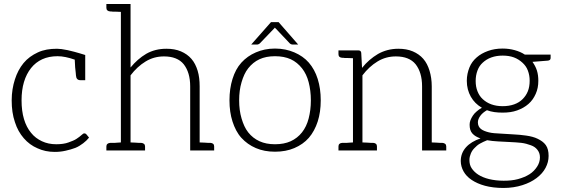

<svg xmlns="http://www.w3.org/2000/svg" viewBox="-20 -747 2793 953"><path d="M409 -80C407 -83 403 -85 399 -85C395 -85 391 -83 385 -77C379 -71 370 -65 360 -58C350 -51 336 -46 320 -40C304 -34 283 -31 259 -31C233 -31 209 -36 188 -46C167 -56 149 -69 134 -88C119 -106 107 -129 99 -156C91 -183 87 -214 87 -249C87 -283 91 -313 99 -340C107 -367 119 -390 134 -409C149 -428 168 -443 190 -453C212 -463 237 -468 266 -468C291 -468 319 -462 351 -451C352 -438 352 -425 353 -413C354 -401 355 -392 356 -385C357 -378 357 -374 357 -373C358 -357 365 -349 379 -349H403V-474L377 -482C360 -487 339 -493 316 -498C293 -503 275 -505 263 -505C227 -505 196 -500 168 -487C140 -474 116 -457 97 -434C78 -411 64 -384 54 -353C44 -322 38 -287 38 -249C38 -209 43 -173 54 -141C64 -109 79 -83 98 -61C117 -39 140 -22 166 -11C192 1 220 7 252 7C271 7 289 5 306 1C323 -3 339 -7 354 -13C369 -19 381 -27 393 -36C405 -45 414 -54 422 -64Z M1024 -38H1018H1011C1008 -38 1003 -39 996 -39C989 -39 980 -40 971 -40V-318C971 -347 968 -373 961 -396C954 -419 944 -439 930 -455C916 -471 899 -483 878 -492C857 -501 833 -505 806 -505C769 -505 736 -497 706 -480C677 -463 651 -440 628 -412V-727H580H508V-708C508 -697 515 -691 528 -690H533C535 -690 538 -689 541 -689H556C563 -689 571 -688 580 -688V-40C569 -40 559 -38 551 -38H534H528C515 -37 508 -31 508 -20V0H580H628H700V-20C700 -31 693 -37 680 -38H675H667C664 -38 659 -39 652 -39C645 -39 637 -40 628 -40V-373C650 -402 675 -425 703 -442C731 -459 761 -467 794 -467C838 -467 871 -454 892 -428C913 -401 924 -365 924 -318V0H971H1043V-20C1043 -31 1037 -37 1024 -38Z M1345 -506C1309 -506 1278 -499 1250 -487C1222 -475 1198 -458 1178 -436C1158 -414 1144 -387 1134 -355C1124 -323 1119 -288 1119 -249C1119 -210 1124 -175 1134 -144C1144 -113 1158 -85 1178 -63C1198 -41 1222 -24 1250 -12C1278 0 1309 6 1345 6C1381 6 1413 0 1441 -12C1469 -24 1494 -41 1513 -63C1532 -85 1547 -113 1557 -144C1567 -175 1572 -210 1572 -249C1572 -288 1567 -323 1557 -355C1547 -387 1532 -414 1513 -436C1494 -458 1469 -475 1441 -487C1413 -499 1381 -506 1345 -506ZM1345 -31C1315 -31 1290 -36 1268 -46C1246 -56 1227 -71 1212 -90C1197 -109 1187 -132 1179 -159C1171 -186 1167 -216 1167 -249C1167 -282 1171 -312 1179 -339C1187 -366 1197 -389 1212 -408C1227 -427 1246 -443 1268 -453C1290 -463 1315 -468 1345 -468C1375 -468 1401 -463 1423 -453C1445 -443 1464 -427 1479 -408C1494 -389 1505 -366 1512 -339C1519 -312 1523 -282 1523 -249C1523 -216 1519 -186 1512 -159C1505 -132 1494 -109 1479 -90C1464 -71 1445 -56 1423 -46C1401 -36 1375 -31 1345 -31ZM1460 -526 1363 -637H1325L1227 -526H1257C1260 -526 1262 -527 1264 -528C1266 -529 1267 -530 1269 -531L1340 -605L1342 -607C1343 -608 1344 -609 1344 -610C1346 -608 1347 -606 1349 -605L1419 -531C1422 -528 1427 -526 1431 -526Z M2175 -38H2170H2162C2159 -38 2154 -39 2147 -39C2140 -39 2132 -40 2123 -40V-318C2123 -347 2119 -373 2112 -396C2105 -419 2095 -439 2081 -455C2067 -471 2050 -483 2029 -492C2008 -501 1984 -505 1957 -505C1920 -505 1886 -496 1856 -479C1826 -461 1800 -439 1777 -410L1773 -485C1772 -493 1767 -497 1758 -497H1732H1660V-478C1660 -467 1666 -461 1679 -460H1685C1687 -460 1689 -459 1692 -459H1707C1714 -459 1723 -458 1732 -458V-40C1720 -40 1710 -38 1702 -38H1686H1679C1666 -37 1660 -31 1660 -20V0H1732H1779H1851V-20C1851 -31 1845 -37 1832 -38H1826H1819C1816 -38 1811 -39 1804 -39C1797 -39 1788 -40 1779 -40V-373C1801 -402 1826 -425 1854 -442C1882 -459 1912 -467 1945 -467C1989 -467 2022 -454 2043 -428C2064 -401 2075 -365 2075 -318V0H2123H2195V-20C2195 -31 2188 -37 2175 -38Z M2475 -506C2448 -506 2424 -502 2402 -494C2380 -486 2362 -476 2346 -462C2330 -448 2318 -432 2310 -412C2302 -392 2297 -370 2297 -346C2297 -316 2304 -290 2317 -267C2330 -244 2348 -226 2372 -212C2362 -207 2354 -201 2346 -194C2338 -187 2332 -181 2327 -173C2322 -165 2318 -158 2315 -150C2312 -142 2311 -135 2311 -128C2311 -109 2315 -95 2325 -84C2335 -73 2348 -66 2365 -60C2335 -50 2310 -35 2293 -16C2276 3 2267 26 2267 52C2267 70 2272 88 2281 104C2290 120 2303 134 2321 146C2339 158 2361 168 2387 175C2413 182 2444 186 2479 186C2513 186 2545 181 2573 172C2601 163 2623 152 2643 137C2663 122 2678 105 2688 86C2698 67 2703 48 2703 27C2703 5 2699 -13 2689 -27C2679 -41 2665 -50 2649 -58C2633 -66 2613 -71 2592 -74C2571 -77 2550 -79 2528 -80C2506 -81 2484 -83 2463 -84C2442 -85 2423 -86 2407 -90C2391 -94 2377 -99 2367 -107C2357 -115 2352 -126 2352 -140C2352 -150 2356 -161 2364 -172C2372 -183 2383 -192 2397 -200C2420 -191 2446 -188 2475 -188C2501 -188 2525 -191 2547 -199C2569 -207 2587 -217 2603 -231C2619 -245 2630 -261 2639 -281C2648 -301 2652 -322 2652 -346C2652 -364 2650 -381 2645 -397C2640 -413 2632 -427 2623 -440L2699 -446C2708 -447 2713 -451 2713 -459V-476H2585C2570 -486 2553 -493 2535 -498C2517 -503 2497 -506 2475 -506ZM2660 34C2660 51 2655 66 2646 80C2637 94 2624 108 2608 118C2592 128 2573 136 2551 142C2529 148 2505 150 2480 150C2453 150 2429 147 2408 142C2387 137 2368 129 2354 120C2340 111 2329 100 2321 88C2313 76 2310 62 2310 47C2310 35 2313 25 2317 15C2321 5 2327 -4 2335 -12C2343 -20 2351 -28 2362 -34C2373 -40 2385 -46 2398 -51C2415 -48 2433 -46 2453 -45C2473 -44 2491 -43 2511 -42C2531 -41 2549 -40 2567 -38C2585 -36 2601 -31 2615 -26C2629 -21 2639 -14 2647 -4C2655 6 2660 18 2660 34ZM2475 -220C2454 -220 2436 -223 2419 -229C2402 -235 2388 -244 2376 -255C2364 -266 2356 -279 2350 -294C2344 -309 2341 -326 2341 -345C2341 -364 2344 -381 2350 -397C2356 -413 2364 -425 2376 -436C2388 -447 2402 -456 2419 -462C2436 -468 2454 -471 2475 -471C2496 -471 2515 -468 2531 -462C2547 -456 2561 -447 2573 -436C2585 -425 2594 -413 2600 -397C2606 -381 2609 -365 2609 -346C2609 -327 2606 -309 2600 -294C2594 -279 2585 -266 2574 -255C2563 -244 2549 -235 2532 -229C2515 -223 2496 -220 2475 -220Z"/></svg>

Font: SVN-Aleo
Style: Light
Weight: 300
Designer: Alessio Laiso
Version: Version 1.2.2